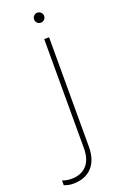

<svg xmlns="http://www.w3.org/2000/svg" viewBox="-238 -715 620 976"><g transform="rotate(-20 72.5 -227.0)"><path d="M117.2 -528.3V63Q117.2 135.7 80.3 174.6Q43.5 213.4 -22 213.4Q-34.2 213.4 -46.1 210.9Q-58.1 208.5 -69.8 203.6V178.2Q-62 181.2 -48.8 184.1Q-35.6 187 -22 187Q32.2 187 61.5 154.5Q90.8 122.1 90.8 63V-528.3ZM103.5 -612.3Q92.3 -612.3 84.5 -620.1Q76.7 -627.9 76.7 -639.2Q76.7 -650.4 84.5 -658.4Q92.3 -666.5 103.5 -666.5Q114.7 -666.5 122.8 -658.4Q130.9 -650.4 130.9 -639.2Q130.9 -627.9 122.8 -620.1Q114.7 -612.3 103.5 -612.3Z"/></g></svg>

Font: Heebo Thin
Style: Regular
Weight: 250
Designer: Oded Ezer
Foundry: Ezer Type House
Version: Version 3.100